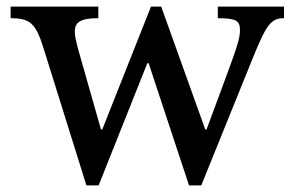

<svg xmlns="http://www.w3.org/2000/svg" viewBox="-20 -550 892 580"><path d="M278 10H241L111 -406C88 -480 70 -495 12 -495V-530H277V-495C225 -495 206 -484 206 -455C206 -442 210 -424 217 -398L285 -159H289L436 -530H467L600 -159H604L664 -321C697 -410 705 -436 705 -459C705 -488 692 -495 638 -495V-530H838V-495C799 -495 785 -477 743 -373L588 10H551L429 -359H425Z"/></svg>

Font: Libre Baskerville
Style: Regular
Weight: 400
Designer: Pablo Impallari, Rodrigo Fuenzalida
Foundry: Pablo Impallari, Rodrigo Fuenzalida
Version: Version 1.051;Glyphs 3.2.3 (3260)